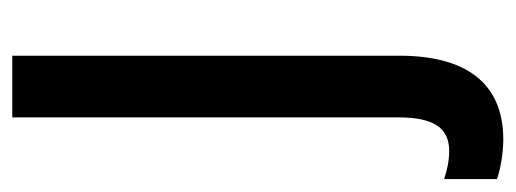

<svg xmlns="http://www.w3.org/2000/svg" viewBox="-306 -302 820 305"><g transform="rotate(-90 103.5 -150.0)"><path d="M34 240C124 240 167 180 167 75V-540H69V74C69 131 51 154 16 154C0 154 -14 151 -29 146V230C-15 235 11 240 34 240Z"/></g></svg>

Font: Noto Sans Arabic Cond Med
Style: Regular
Weight: 500
Width: 3
Designer: Monotype Design Team, Nadine Chahine, Nizar Qandah and Khaled Hosny
Foundry: Monotype Imaging Inc.
Version: Version 2.012